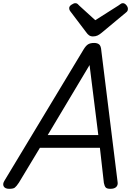

<svg xmlns="http://www.w3.org/2000/svg" viewBox="-59 -1173 839 1207"><path d="M-1 14Q-27 14 -35.5 -1Q-44 -16 -31 -37L467 -863Q481 -886 495 -894.5Q509 -903 533 -903Q553 -903 564.5 -893.5Q576 -884 578 -854L680 -31Q684 -11 672.5 1.5Q661 14 635 14Q613 14 605.5 5.5Q598 -3 594 -23L569 -244H192L60 -25Q44 -1 34 6.5Q24 14 -1 14ZM241 -324H559L504 -764ZM713 -1153Q725 -1153 735 -1141Q745 -1129 745 -1118Q745 -1110 742.5 -1105Q740 -1100 735 -1096L580 -967Q567 -956 554.5 -950Q542 -944 525 -944Q511 -944 501 -951Q491 -958 483 -970L383 -1102Q378 -1109 377 -1114Q376 -1119 376 -1122Q376 -1134 390.5 -1143.5Q405 -1153 414 -1153Q424 -1153 429 -1148Q434 -1143 440 -1137L540 -1046L685 -1138Q692 -1142 698.5 -1147.5Q705 -1153 713 -1153Z"/></svg>

Font: Playwrite DE SAS
Style: Regular
Weight: 400
Designer: Veronika Burian, José Scaglione
Foundry: TypeTogether
Version: Version 1.002